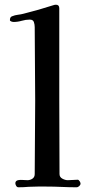

<svg xmlns="http://www.w3.org/2000/svg" viewBox="-20 -792 386 813"><path d="M321 -15Q321 -9 315.5 -4Q310 1 304 1Q273 1 241 -0.5Q209 -2 177 -2Q158 -2 139.5 -2Q121 -2 102 -1Q91 0 80 0.5Q69 1 58 1Q52 1 48.5 -5Q45 -11 45 -16Q45 -26 56 -29Q65 -31 75.5 -30Q86 -29 96 -29Q108 -29 117.5 -35.5Q127 -42 127 -55Q127 -132 128 -210Q129 -288 129 -365Q129 -443 128 -521Q127 -599 127 -677Q127 -688 123.5 -698.5Q120 -709 106 -709Q89 -709 72 -704Q55 -699 37 -699Q34 -699 28 -701Q22 -703 22 -707Q22 -720 31 -723Q43 -728 56 -729.5Q69 -731 80 -734Q112 -742 143.5 -751Q175 -760 206 -770Q209 -771 211.5 -771.5Q214 -772 217 -772Q231 -772 231 -757Q231 -729 231 -700.5Q231 -672 231 -643V-375Q231 -296 231.5 -215.5Q232 -135 232 -55Q232 -42 244 -35.5Q256 -29 267 -29Q278 -29 288.5 -30Q299 -31 309 -31Q313 -31 317 -25Q321 -19 321 -15Z"/></svg>

Font: Kaisei Decol Medium
Style: Regular
Weight: 500
Designer: Font-Kai, 金井和夫
Foundry: KAZUO KANAI
Version: Version 5.003